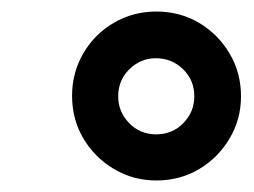

<svg xmlns="http://www.w3.org/2000/svg" viewBox="-20 -719 440 333"><path d="M251 -406Q211 -406 177.5 -426Q144 -446 124.5 -479Q105 -512 105 -553Q105 -593 124.5 -626.5Q144 -660 177.5 -679.5Q211 -699 251 -699Q292 -699 325 -679.5Q358 -660 378 -626.5Q398 -593 398 -552Q398 -512 378 -478.5Q358 -445 325 -425.5Q292 -406 251 -406ZM251 -486Q279 -486 298 -505.5Q317 -525 317 -552Q317 -580 297.5 -599Q278 -618 250 -618Q224 -618 204.5 -599Q185 -580 185 -552Q185 -525 204 -505.5Q223 -486 251 -486Z"/></svg>

Font: Archivo SemiExpanded ExtraBold
Style: Italic
Weight: 800
Width: 6
Italic angle: -10°
Designer: Hector Gatti
Foundry: Omnibus-Type
Version: Version 2.001